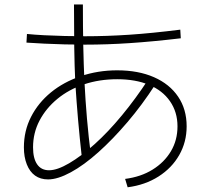

<svg xmlns="http://www.w3.org/2000/svg" viewBox="-20 -824 920 839"><path d="M526.7 -42.2Q595.6 -51.1 646.7 -82.8Q697.8 -114.4 726.7 -162.8Q755.6 -211.1 755.6 -272.2Q755.6 -334.4 722.8 -381.7Q690 -428.9 631.1 -453.3Q572.2 -477.8 492.2 -477.8Q414.4 -477.8 347.8 -455.6Q281.1 -433.3 231.1 -392.2Q181.1 -351.1 152.8 -297.2Q124.4 -243.3 124.4 -180Q124.4 -132.2 142.2 -106.1Q160 -80 194.4 -80Q230 -80 282.2 -110.6Q334.4 -141.1 393.9 -194.4Q453.3 -247.8 513.3 -320.6Q573.3 -393.3 627.8 -476.7L657.8 -453.3Q601.1 -365.6 537.2 -290.6Q473.3 -215.6 410 -158.9Q346.7 -102.2 289.4 -71.1Q232.2 -40 190 -40Q156.7 -40 133.3 -56.7Q110 -73.3 97.2 -105.6Q84.4 -137.8 84.4 -180Q84.4 -252.2 115.6 -313.3Q146.7 -374.4 202.2 -420Q257.8 -465.6 332.8 -491.1Q407.8 -516.7 492.2 -516.7Q584.4 -516.7 652.8 -486.7Q721.1 -456.7 758.3 -401.7Q795.6 -346.7 795.6 -272.2Q795.6 -203.3 763.3 -146.7Q731.1 -90 672.8 -52.8Q614.4 -15.6 537.8 -5.6ZM337.8 -134.4Q327.8 -223.3 321.1 -301.1Q314.4 -378.9 308.9 -463.3Q305.6 -535.6 304.4 -618.3Q303.3 -701.1 303.3 -804.4H342.2Q342.2 -703.3 343.9 -622.2Q345.6 -541.1 348.9 -470Q353.3 -384.4 360 -306.1Q366.7 -227.8 377.8 -141.1ZM95.6 -637.8 97.8 -675.6Q131.1 -672.2 173.9 -670Q216.7 -667.8 262.8 -666.7Q308.9 -665.6 352.2 -665.6Q445.6 -665.6 545 -672.2Q644.4 -678.9 767.8 -694.4L770 -656.7Q646.7 -642.2 547.2 -635.6Q447.8 -628.9 351.1 -628.9Q310 -628.9 263.3 -630Q216.7 -631.1 173.3 -633.3Q130 -635.6 95.6 -637.8Z"/></svg>

Font: Paperlogy 2 ExtraLight
Style: Regular
Weight: 250
Designer: redesigned by Lee Juim, glyphs from Gmarket Sans & Montserrat
Foundry: PT&
Version: Version 1.001